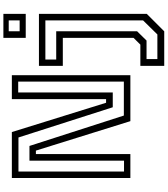

<svg xmlns="http://www.w3.org/2000/svg" viewBox="52 -842 990 1134"><g transform="rotate(-90 547.0 -275.0)"><path d="M101 -37.5H165V-596H252L431.5 -38.5H632V-662.5H568V-104H480.5L302 -661H101ZM62.5 0V-700H334L507 -143.5H528.5V-700H670V0H398.5L224.5 -558H204V0ZM725 200V59H850.5L890.5 18.5V-399H725V-540H1032V97L929 200ZM765 159.5H910.5L993.5 75V-502H762.5V-438H929.5V39.5L874.5 95.5H765ZM890.5 -618V-750H1032V-618ZM929.5 -654H993.5V-718.5H929.5Z"/></g></svg>

Font: Tourney Thin
Style: Regular
Weight: 400
Version: Version 1.015